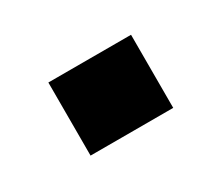

<svg xmlns="http://www.w3.org/2000/svg" viewBox="-42 -203 325 283"><g transform="rotate(-30 120.5 -62.0)"><path d="M51.2 0V-124.4H191.9V0Z"/></g></svg>

Font: Hanuman
Style: Regular
Weight: 400
Designer: Danh Hong
Foundry: Danh Hong
Version: Version 9.000